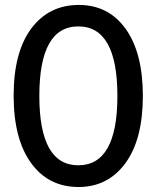

<svg xmlns="http://www.w3.org/2000/svg" viewBox="-20 -749 630 777"><path d="M297.9 7.8Q175.8 7.8 105.5 -89.6Q35.2 -187 35.2 -361.8Q35.2 -537.6 106.4 -633.3Q177.7 -729 298.8 -729Q419.4 -729 488.8 -631.8Q558.1 -534.7 558.1 -360.8Q558.1 -184.6 487.3 -88.4Q416.5 7.8 297.9 7.8ZM139.2 -360.8Q139.2 -80.1 296.9 -80.1Q455.1 -80.1 455.1 -360.8Q455.1 -642.1 296.9 -642.1Q139.2 -642.1 139.2 -360.8Z"/></svg>

Font: Lumene Sans Medium
Style: Regular
Weight: 500
Designer: Deni Anggara
Version: Version 1.003;Glyphs 3.1.2 (3151)